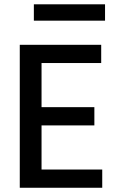

<svg xmlns="http://www.w3.org/2000/svg" viewBox="-20 -885 554 905"><path d="M175.8 -85.9V-293.9H424.8V-379.9H175.8V-587.9H457V-673.8H73.2V0H461.9V-85.9ZM475.1 -787.6V-864.7H139.6V-787.6Z"/></svg>

Font: FAU Chimera Medium
Style: Regular
Weight: 500
Version: Version 1.002;hotconv 1.0.117;makeotfexe 2.5.65602